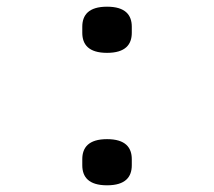

<svg xmlns="http://www.w3.org/2000/svg" viewBox="-20 -545 640 574"><path d="M300 9C355 9 374 -16 374 -51V-69C374 -104 355 -129 300 -129C245 -129 226 -104 226 -69V-51C226 -16 245 9 300 9ZM300 -387C355 -387 374 -412 374 -447V-465C374 -500 355 -525 300 -525C245 -525 226 -500 226 -465V-447C226 -412 245 -387 300 -387Z"/></svg>

Font: IBM Mono
Style: Regular
Weight: 400
Monospace: yes
Designer: Mike Abbink, Paul van der Laan, Pieter van Rosmalen
Foundry: Bold Monday
Version: Version 2.3